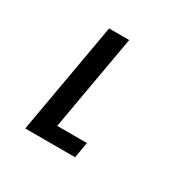

<svg xmlns="http://www.w3.org/2000/svg" viewBox="-128 -704 857 844"><g transform="rotate(30 300.0 -282.5)"><path d="M196.5 -565H298.5L213 -80H364L350 0H97Z"/></g></svg>

Font: JuliaMono SemiBoldItalic
Style: Regular
Weight: 600
Italic angle: -9°
Monospace: yes
Designer: cormullion
Foundry: corm
Version: Version 0.049; ttfautohint (v1.8.4)